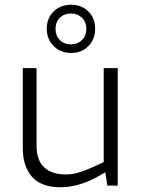

<svg xmlns="http://www.w3.org/2000/svg" viewBox="-20 -782 601 809"><path d="M235 7Q153 7 114.5 -37.5Q76 -82 76 -157V-495H134V-168Q134 -107 166 -77Q198 -47 257 -47Q285 -47 311.5 -55Q338 -63 369 -77L417 -99V-495H476V0H432L422 -70L434 -62L385 -34Q345 -13 307.5 -3Q270 7 235 7ZM280 -559Q235 -559 206 -588Q177 -617 177 -661Q177 -705 206 -733.5Q235 -762 280 -762Q324 -762 352.5 -733.5Q381 -705 381 -661Q381 -617 352.5 -588Q324 -559 280 -559ZM279 -595Q307 -595 325.5 -613.5Q344 -632 344 -660Q344 -689 325.5 -707Q307 -725 279 -725Q250 -725 232 -707Q214 -689 214 -660Q214 -632 232 -613.5Q250 -595 279 -595Z"/></svg>

Font: REM ExtraLight
Style: Regular
Weight: 250
Designer: Octavio Pardo
Foundry: Ashler Design
Version: Version 1.005;gftools[0.9.28]